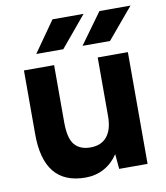

<svg xmlns="http://www.w3.org/2000/svg" viewBox="-81 -767 730 846"><g transform="rotate(-10 284.5 -344.0)"><path d="M380 -67Q355 -29 317.5 -8.5Q280 12 234 12Q47 12 48 -217V-500H183V-244Q183 -172 207.5 -143.5Q232 -115 278 -115Q327 -115 352.5 -146.5Q378 -178 378 -237V-500H513V0H386ZM421 -700H560L444 -562H321ZM211 -700H350L235 -562H114Z"/></g></svg>

Font: Oak Sans
Style: Bold
Weight: 700
Designer: Erik Kennedy, Walven
Foundry: Erik Kennedy, Walven
Version: Version 1.000